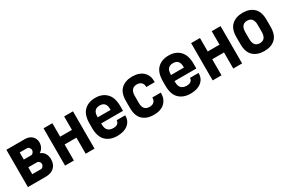

<svg xmlns="http://www.w3.org/2000/svg" viewBox="81 -1418 3439 2316"><g transform="rotate(-30 1800.5 -260.0)"><path d="M53.7 -519.5H312.5Q371.1 -519.5 407.7 -484.9Q444.3 -450.2 444.3 -397.5Q444.3 -361.3 427.7 -331.1Q411.1 -300.8 383.8 -284.2V-281.2Q427.7 -263.7 445.8 -228.5Q463.9 -193.4 463.9 -152.3Q463.9 -81.1 420.9 -40.5Q377.9 0 302.7 0H53.7ZM297.9 -204.1H176.8V-108.4H297.9Q315.4 -108.4 328.1 -125Q340.8 -141.6 340.8 -158.2Q340.8 -174.8 327.6 -189.5Q314.5 -204.1 297.9 -204.1ZM278.3 -411.1H176.8V-312.5H278.3Q295.9 -312.5 308.6 -329.6Q321.3 -346.7 321.3 -362.3Q321.3 -379.9 308.6 -395.5Q295.9 -411.1 278.3 -411.1Z M571.3 -519.5H694.3V-332H858.4V-519.5H981.4V0H858.4V-223.6H694.3V0H571.3Z M1203.1 -222.7V-209Q1203.1 -151.4 1229.5 -126Q1256.8 -100.6 1302.7 -100.6Q1341.8 -100.6 1361.3 -116.2Q1382.8 -132.8 1383.8 -160.2L1384.8 -163.1H1502.9V-158.2Q1502.9 -84 1448.2 -39.1Q1393.6 5.9 1297.9 5.9Q1198.2 5.9 1138.7 -51.8Q1080.1 -109.4 1080.1 -228.5V-292Q1080.1 -410.2 1136.7 -467.8Q1194.3 -526.4 1293.9 -526.4Q1391.6 -526.4 1449.2 -466.8Q1506.8 -407.2 1506.8 -292V-222.7ZM1226.6 -394.5Q1203.1 -370.1 1203.1 -310.5V-307.6H1382.8V-321.3Q1382.8 -419.9 1293.9 -419.9Q1250 -419.9 1226.6 -394.5Z M1653.3 -46.9Q1596.7 -99.6 1596.7 -211.9V-308.6Q1596.7 -419.9 1653.3 -472.7Q1711.9 -526.4 1807.6 -526.4Q1856.4 -526.4 1893.6 -513.7Q1930.7 -501 1958 -476.6Q2011.7 -428.7 2011.7 -340.8V-331.1H1893.6V-336.9Q1893.6 -374 1871.1 -394.5Q1847.7 -416 1809.6 -416Q1719.7 -416 1719.7 -306.6V-212.9Q1719.7 -154.3 1743.2 -128.9Q1766.6 -103.5 1809.6 -103.5Q1849.6 -103.5 1871.1 -124Q1893.6 -144.5 1893.6 -179.7V-185.5H2011.7V-178.7Q2011.7 -93.8 1958 -43.9Q1904.3 5.9 1807.6 5.9Q1710.9 5.9 1653.3 -46.9Z M2224.6 -222.7V-209Q2224.6 -151.4 2251 -126Q2278.3 -100.6 2324.2 -100.6Q2363.3 -100.6 2382.8 -116.2Q2404.3 -132.8 2405.3 -160.2L2406.2 -163.1H2524.4V-158.2Q2524.4 -84 2469.7 -39.1Q2415 5.9 2319.3 5.9Q2219.7 5.9 2160.2 -51.8Q2101.6 -109.4 2101.6 -228.5V-292Q2101.6 -410.2 2158.2 -467.8Q2215.8 -526.4 2315.4 -526.4Q2413.1 -526.4 2470.7 -466.8Q2528.3 -407.2 2528.3 -292V-222.7ZM2248 -394.5Q2224.6 -370.1 2224.6 -310.5V-307.6H2404.3V-321.3Q2404.3 -419.9 2315.4 -419.9Q2271.5 -419.9 2248 -394.5Z M2627 -519.5H2750V-332H2914.1V-519.5H3037.1V0H2914.1V-223.6H2750V0H2627Z M3192.4 -46.9Q3135.7 -99.6 3135.7 -211.9V-308.6Q3135.7 -419.9 3192.4 -472.7Q3251 -526.4 3346.7 -526.4Q3443.4 -526.4 3500 -472.7Q3555.7 -419.9 3555.7 -308.6V-211.9Q3555.7 -99.6 3500 -46.9Q3444.3 5.9 3346.7 5.9Q3250 5.9 3192.4 -46.9ZM3432.6 -212.9V-306.6Q3432.6 -416 3346.7 -416Q3258.8 -416 3258.8 -306.6V-212.9Q3258.8 -103.5 3346.7 -103.5Q3432.6 -103.5 3432.6 -212.9Z"/></g></svg>

Font: DINish
Style: Bold
Weight: 700
Designer: Bert Driehuis
Foundry: Playbeing
Version: Version 3.008; git-95204e4c-release